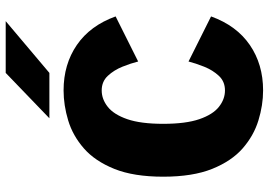

<svg xmlns="http://www.w3.org/2000/svg" viewBox="-158 -796 965 690"><g transform="rotate(-90 325.0 -451.5)"><path d="M344.5 11Q291.5 11 236.8 -5.8Q182 -22.5 136.2 -62.5Q90.5 -102.5 62.5 -172.2Q34.5 -242 34.5 -348Q34.5 -454 62.5 -523.5Q90.5 -593 136.2 -633Q182 -673 236.8 -689.5Q291.5 -706 344.5 -706Q438.5 -706 508 -658.2Q577.5 -610.5 610.5 -519L448.5 -438Q442 -464 429.8 -494.5Q417.5 -525 397 -547Q376.5 -569 344.5 -569Q313 -569 285.5 -547.2Q258 -525.5 241.2 -477Q224.5 -428.5 224.5 -348Q224.5 -267 241.2 -218.2Q258 -169.5 285.5 -147.8Q313 -126 344.5 -126Q376.5 -126 397 -148Q417.5 -170 429.8 -200.8Q442 -231.5 448.5 -257L610.5 -176Q577.5 -84.5 508 -36.8Q438.5 11 344.5 11ZM407.5 -757H244.5L407.5 -914H593.5Z"/></g></svg>

Font: Trispace ExtraBold
Style: Regular
Weight: 800
Designer: Tyler Finck
Foundry: Etcetera Type Company
Version: Version 1.210; ttfautohint (v1.8.3)